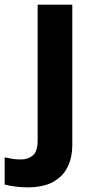

<svg xmlns="http://www.w3.org/2000/svg" viewBox="-84 -566 409 826"><path d="M34 240Q9 240 -18.5 236.5Q-46 233 -64 228V111Q-46 115 -30 117.5Q-14 120 6 120Q36 120 57 103Q78 86 78 37V-546H227V59Q227 109 208 150Q189 191 146.5 215.5Q104 240 34 240Z"/></svg>

Font: Noto Sans Lisu
Style: Regular
Weight: 400
Designer: Monotype Design Team. David Williams.
Foundry: Monotype Imaging Inc.
Version: Version 2.102